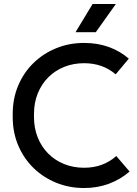

<svg xmlns="http://www.w3.org/2000/svg" viewBox="-20 -931 691 966"><path d="M403 15Q328 15 263 -11.5Q198 -38 149 -85.5Q100 -133 72 -198.5Q44 -264 44 -342V-358Q44 -436 72 -501.5Q100 -567 149 -614.5Q198 -662 263 -688.5Q328 -715 403 -715Q471 -715 527.5 -694.5Q584 -674 628 -636L562 -557Q497 -613 403 -613Q349 -613 303 -594.5Q257 -576 223 -542Q189 -508 170 -461Q151 -414 151 -358V-342Q151 -286 170 -239Q189 -192 223 -158Q257 -124 303 -105.5Q349 -87 403 -87Q499 -87 565 -146L632 -68Q586 -28 528 -6.5Q470 15 403 15ZM360 -769 446 -911H563L462 -769Z"/></svg>

Font: SUSE Medium
Style: Regular
Weight: 500
Designer: Rene Bieder
Foundry: SUSE
Version: Version 1.000